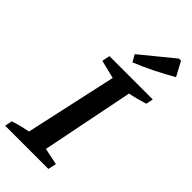

<svg xmlns="http://www.w3.org/2000/svg" viewBox="-290 -979 1037 1037"><g transform="rotate(45 228.5 -460.0)"><path d="M-5 0 3 -42Q30 -51 56 -57.5Q82 -64 108 -69L223 -593L118 -619L127 -664H458L450 -623Q418 -613 393 -606.5Q368 -600 345 -596L239 -67L335 -47L325 0ZM239 -728 216 -768 402 -920H418L462 -838Q408 -807 353 -779.5Q298 -752 239 -728Z"/></g></svg>

Font: Piazzolla Thin
Style: Bold Italic
Weight: 700
Italic angle: -11.3°
Version: Version 2.005